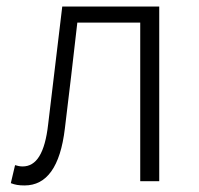

<svg xmlns="http://www.w3.org/2000/svg" viewBox="-20 -553 606 586"><path d="M55 13C122 13 164 -43 178 -161C191 -269 204 -376 216 -484H408V0H466V-533H170C156 -413 141 -294 127 -174C117 -85 91 -45 49 -45C40 -45 33 -47 26 -49L13 6C26 11 37 13 55 13Z"/></svg>

Font: Noto Sans T Chinese Light
Style: Regular
Weight: 300
Designer: Ryoko NISHIZUKA (kana & ideographs); Paul D. Hunt (Latin, Greek & Cyrillic); Wenlong ZHANG (bopomofo); Sandoll Communica
Foundry: Adobe Systems Incorporated
Version: Version 1.000;PS 1;hotconv 1.0.78;makeotf.lib2.5.61930